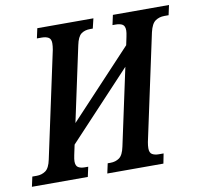

<svg xmlns="http://www.w3.org/2000/svg" viewBox="-114 -798 925 883"><g transform="rotate(-10 348.0 -357.0)"><path d="M-35 0 -25 -46H-4Q19 -46 37 -58.5Q55 -71 63 -110L169 -604Q172 -621 172 -634Q172 -654 160 -661Q148 -668 129 -668H106L116 -714H378L367 -668H355Q329 -668 312.5 -655.5Q296 -643 288 -604L213 -254L505 -566L513 -604Q517 -623 517 -633Q517 -654 505.5 -661Q494 -668 474 -668H459L469 -714H731L721 -668H701Q677 -668 659 -655.5Q641 -643 632 -604L526 -110Q523 -94 523 -81Q523 -60 535 -53Q547 -46 566 -46H588L579 0H317L327 -46H340Q364 -46 381.5 -58.5Q399 -71 407 -110L484 -469L192 -157L182 -110Q178 -91 178 -81Q178 -60 189.5 -53Q201 -46 220 -46H236L226 0Z"/></g></svg>

Font: Noto Serif ExtraCondensed SemiBold
Style: Italic
Weight: 600
Width: 2
Italic angle: -12°
Designer: Monotype Design Team
Foundry: Monotype Imaging Inc.
Version: Version 2.013